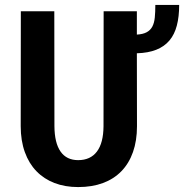

<svg xmlns="http://www.w3.org/2000/svg" viewBox="-20 -757 754 787"><path d="M541 -710.9V-615.2Q566.4 -616.7 581.5 -625Q596.7 -633.3 604.5 -648.2Q612.3 -663.1 614.5 -685.3Q616.7 -707.5 616.7 -736.8H714.4Q714.4 -688.5 704.8 -652.1Q695.3 -615.7 674.6 -591.1Q653.8 -566.4 620.8 -553.2Q587.9 -540 541 -538.6L541.5 -239.7Q541.5 -180.2 525.1 -133.8Q508.8 -87.4 477.8 -55.4Q446.8 -23.4 402.1 -6.8Q357.4 9.8 300.3 9.8Q246.6 9.8 203.4 -6.8Q160.2 -23.4 129.4 -55.2Q98.6 -86.9 81.8 -133.5Q64.9 -180.2 64.9 -239.7L65.4 -710.9H202.6L203.1 -239.7Q203.6 -170.9 228.3 -135.7Q252.9 -100.6 300.3 -100.6Q350.6 -100.6 377.2 -135.7Q403.8 -170.9 404.3 -239.7L404.8 -710.9Z"/></svg>

Font: Roboto Mono
Style: Bold
Weight: 700
Designer: Google
Version: Version 2.000985; 2015; ttfautohint (v1.3)